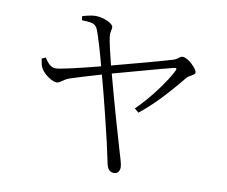

<svg xmlns="http://www.w3.org/2000/svg" viewBox="-83 -850 1166 986"><g transform="rotate(10 500.0 -357.0)"><path d="M123 -491 103 -482C107 -459 110 -443 116 -434C131 -405 176 -375 199 -375C219 -375 230 -396 264 -407C284 -414 360 -437 422 -455C452 -347 507 -125 528 -21C533 10 543 32 570 32C590 32 600 17 600 -4C600 -18 588 -57 578 -89C558 -155 506 -338 471 -469C565 -494 733 -542 781 -553C793 -556 798 -554 790 -538C762 -482 695 -388 619 -313L641 -295C733 -368 809 -462 851 -512C865 -530 894 -533 894 -549C894 -566 845 -617 815 -617C801 -617 792 -600 770 -594C726 -580 555 -534 460 -509C446 -563 431 -629 428 -653C425 -679 433 -688 432 -705C431 -722 381 -746 339 -746C320 -746 294 -740 270 -733L273 -712C320 -710 342 -709 354 -683C368 -652 397 -550 411 -496C310 -470 200 -443 179 -445C153 -446 136 -472 123 -491Z"/></g></svg>

Font: Noto Serif CJK HK Light
Style: Regular
Weight: 300
Designer: Ryoko NISHIZUKA 西塚涼子 (kana & ideographs); Frank Grießhammer (Latin, Greek & Cyrillic); Wenlong ZHANG 张文龙 (bopomofo); San
Foundry: Adobe
Version: Version 2.001;hotconv 1.1.0;makeotfexe 2.6.0